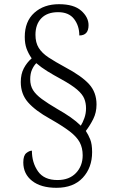

<svg xmlns="http://www.w3.org/2000/svg" viewBox="-20 -780 544 915"><path d="M249 115Q175 115 133 82Q91 49 91 -6Q91 -39 105.5 -50.5Q120 -62 132 -62Q132 -5 161 36.5Q190 78 254 78Q310 78 342 44.5Q374 11 374 -40Q374 -75 360 -101.5Q346 -128 312 -154Q278 -180 218 -214Q148 -253 113.5 -292.5Q79 -332 79 -389Q79 -427 93.5 -454.5Q108 -482 131 -502Q115 -525 106.5 -548.5Q98 -572 98 -604Q98 -678 143.5 -719Q189 -760 261 -760Q332 -760 367 -729Q402 -698 402 -660Q402 -611 358 -611Q358 -657 333 -689.5Q308 -722 257 -722Q205 -722 177 -693Q149 -664 149 -614Q149 -577 164.5 -552Q180 -527 211 -506.5Q242 -486 290 -460Q369 -418 404.5 -379Q440 -340 440 -282Q440 -244 424.5 -213Q409 -182 389 -156Q401 -138 410 -115.5Q419 -93 419 -55Q419 19 374.5 67Q330 115 249 115ZM365 -181Q374 -195 382 -217Q390 -239 390 -264Q390 -289 381.5 -310Q373 -331 347.5 -353Q322 -375 271 -403Q234 -423 205 -441Q176 -459 153 -479Q141 -467 132.5 -448Q124 -429 124 -402Q124 -372 137.5 -350.5Q151 -329 179.5 -308Q208 -287 254 -260Q288 -241 316.5 -221Q345 -201 365 -181Z"/></svg>

Font: Noto Serif Lao SemiCondensed Light
Style: Regular
Weight: 300
Width: 4
Designer: Monotype Design Team
Foundry: Monotype Imaging Inc.
Version: Version 2.003; ttfautohint (v1.8.4.7-5d5b)